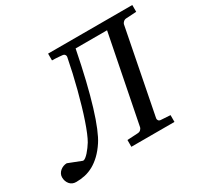

<svg xmlns="http://www.w3.org/2000/svg" viewBox="-208 -854 1096 1053"><g transform="rotate(-30 340.0 -327.5)"><path d="M676.8 -624Q666.5 -623 659.4 -616Q652.3 -608.9 650.9 -603L545.9 -67.9Q544.4 -62 548.3 -54.9Q552.2 -47.9 562 -46.9L623 -43V0H350.1V-43L418.9 -46.9Q430.2 -47.9 436.8 -54.9Q443.4 -62 444.8 -67.9L554.2 -620.1H355Q335.4 -520.5 315.4 -437.5Q295.4 -354.5 275.6 -289.6Q255.9 -224.6 236.8 -178.7Q217.8 -132.8 201.2 -107.9Q177.7 -72.3 152.8 -48.6Q127.9 -24.9 102.1 -10.5Q76.2 3.9 48.8 10Q21.5 16.1 -7.8 16.1Q-33.7 16.1 -48.3 -1.7Q-63 -19.5 -63 -44.9Q-63 -56.6 -57.6 -66.7Q-52.2 -76.7 -43.7 -83.7Q-35.2 -90.8 -24.2 -95Q-13.2 -99.1 -2 -99.1L83 -65.9Q90.3 -65.9 99.6 -73Q108.9 -80.1 118.7 -91.1Q128.4 -102.1 137.9 -115Q147.5 -127.9 154.8 -140.1Q164.6 -156.7 176.3 -184.8Q188 -212.9 200.4 -249.3Q212.9 -285.6 225.3 -328.4Q237.8 -371.1 249.8 -417Q261.7 -462.9 272.5 -510.3Q283.2 -557.6 292 -603Q293.5 -608.9 289.1 -616Q284.7 -623 273.9 -624Q263.2 -625 252 -626Q242.2 -627 231 -627.4Q219.7 -627.9 210 -627.9V-670.9H743.2V-627.9Z"/></g></svg>

Font: Charis SIL Cyr
Style: Italic
Weight: 400
Italic angle: -11°
Foundry: SIL International
Version: Version 5.000